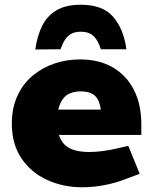

<svg xmlns="http://www.w3.org/2000/svg" viewBox="-20 -782 636 811"><path d="M327 9Q246 9 178 -22.5Q110 -54 70 -114Q30 -174 30 -260Q30 -326 53.5 -377Q77 -428 117.5 -462Q158 -496 209.5 -513.5Q261 -531 318 -531Q399 -531 457 -497Q515 -463 546 -401.5Q577 -340 577 -256V-212H229Q237 -186 254 -170Q271 -154 297 -147Q323 -140 357 -140Q382 -140 410.5 -143.5Q439 -147 470 -154L522 -166L570 -48L517 -28Q469 -9 421 0Q373 9 327 9ZM226 -319H406Q401 -358 381.5 -377Q362 -396 321 -396Q297 -396 277.5 -388.5Q258 -381 245.5 -364Q233 -347 226 -319ZM322 -762Q414 -762 458 -711Q502 -660 514 -574H406Q397 -601 386 -617Q375 -633 359.5 -640.5Q344 -648 322 -648Q299 -648 283.5 -640.5Q268 -633 256.5 -617Q245 -601 236 -574L129 -573Q137 -630 158 -672.5Q179 -715 218.5 -738.5Q258 -762 322 -762Z"/></svg>

Font: REM ExtraBold
Style: Regular
Weight: 800
Designer: Octavio Pardo
Foundry: Ashler Design
Version: Version 1.005;gftools[0.9.28]